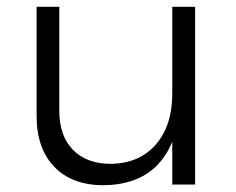

<svg xmlns="http://www.w3.org/2000/svg" viewBox="-20 -544 695 566"><path d="M487.8 -523.9H555.2V0H487.8V-126Q435.5 0.5 285.2 2Q192.4 2 140.1 -52.2Q87.9 -106.4 87.9 -202.1V-523.9H154.8V-217.8Q154.8 -143.6 195.1 -102.3Q235.4 -61 307.1 -61Q391.6 -62.5 439.7 -118.4Q487.8 -174.3 487.8 -267.1Z"/></svg>

Font: Montserrat arm Light
Style: Regular
Weight: 300
Designer: Julieta Ulanovsky
Foundry: Julieta Ulanovsky
Version: Version 6.000;PS 006.000;hotconv 1.0.88;makeotf.lib2.5.64775